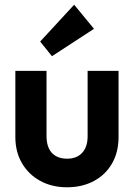

<svg xmlns="http://www.w3.org/2000/svg" viewBox="-20 -783 568 813"><path d="M264 10Q200 10 150.5 -17Q101 -44 73 -92Q45 -140 45 -203V-483H177V-206Q177 -176 187 -154.5Q197 -133 217 -122Q237 -111 264 -111Q305 -111 328 -136Q351 -161 351 -206V-483H482V-203Q482 -139 454.5 -91Q427 -43 377.5 -16.5Q328 10 264 10ZM200 -545 150 -607 294 -763 378 -661Z"/></svg>

Font: Outfit Thin SemiBold
Style: Regular
Weight: 600
Version: Version 1.100;gftools[0.9.27]